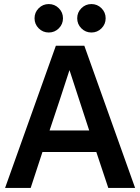

<svg xmlns="http://www.w3.org/2000/svg" viewBox="-20 -925 690 945"><path d="M454 -177H189L131 0H5L255 -700H395L645 0H513ZM224 -283H419L369 -436L322 -580L275 -436ZM220 -765Q191 -765 170.5 -785.5Q150 -806 150 -835Q150 -864 170.5 -884.5Q191 -905 220 -905Q249 -905 269.5 -884.5Q290 -864 290 -835Q290 -806 269.5 -785.5Q249 -765 220 -765ZM430 -765Q401 -765 380.5 -785.5Q360 -806 360 -835Q360 -864 380.5 -884.5Q401 -905 430 -905Q459 -905 479.5 -884.5Q500 -864 500 -835Q500 -806 479.5 -785.5Q459 -765 430 -765Z"/></svg>

Font: PT Root UI Web Bold
Style: Regular
Weight: 700
Designer: Vitaly Kuzmin
Foundry: ParaType Ltd.
Version: Version 1.000W